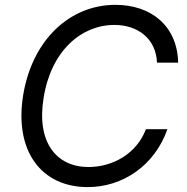

<svg xmlns="http://www.w3.org/2000/svg" viewBox="-20 -757 767 787"><path d="M623.6 -500H710.2C707.4 -649.1 600.9 -737.2 453.1 -737.2C268.5 -737.2 113.6 -596.6 75.3 -369.3C36.9 -136.4 150.6 9.9 339.5 9.9C483 9.9 613.6 -78.1 666.2 -227.3H578.1C539.8 -126.4 441.8 -72.4 342.3 -72.4C213.1 -72.4 127.8 -171.9 159.1 -358C190.3 -549.7 313.9 -654.8 448.9 -654.8C542.6 -654.8 619.3 -600.9 623.6 -500Z"/></svg>

Font: Margiela Sans
Style: Italic
Weight: 400
Italic angle: -9.39999°
Designer: Stefan Endress, Andreas Faust
Version: Version 1.100;FEAKit 1.0